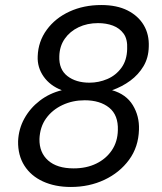

<svg xmlns="http://www.w3.org/2000/svg" viewBox="-20 -732 646 764"><path d="M262 12Q199 12 151 -10Q103 -32 77 -73Q51 -114 52 -170Q54 -219 77 -260.5Q100 -302 138.5 -331.5Q177 -361 226 -373Q179 -391 153.5 -427.5Q128 -464 130 -508Q132 -567 166 -613.5Q200 -660 256.5 -686Q313 -712 383 -712Q445 -712 487.5 -690.5Q530 -669 552 -632Q574 -595 572 -546Q571 -502 551 -468.5Q531 -435 498.5 -411Q466 -387 426 -373Q482 -357 508.5 -313.5Q535 -270 533 -216Q531 -147 493.5 -96Q456 -45 395.5 -16.5Q335 12 262 12ZM273 -62Q324 -62 363 -81Q402 -100 425 -134Q448 -168 449 -214Q451 -274 414.5 -303.5Q378 -333 317 -333Q269 -333 228.5 -314Q188 -295 163.5 -261Q139 -227 137 -179Q136 -125 171.5 -93.5Q207 -62 273 -62ZM336 -403Q373 -403 407 -417.5Q441 -432 463 -462Q485 -492 486 -537Q488 -576 472 -598Q456 -620 429.5 -630Q403 -640 370 -640Q327 -640 292.5 -623.5Q258 -607 237.5 -577.5Q217 -548 216 -508Q214 -456 248 -429.5Q282 -403 336 -403Z"/></svg>

Font: DM Sans 17pt
Style: Italic
Weight: 400
Italic angle: -10°
Version: Version 4.004;gftools[0.9.30]